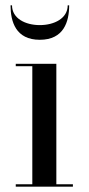

<svg xmlns="http://www.w3.org/2000/svg" viewBox="-20 -699 332 719"><path d="M25 -679H19.5C19.5 -618 39 -550 129 -550C219 -550 239 -618 239 -679H233.5C233.5 -630 183 -605 129 -605C75 -605 25 -630 25 -679ZM39 -9V0H253V-9H191V-460H39V-451H101V-9Z"/></svg>

Font: Bodoni* 24
Style: Regular
Weight: 400
Version: Version 2.3